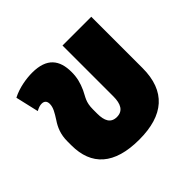

<svg xmlns="http://www.w3.org/2000/svg" viewBox="-136 -678 845 845"><g transform="rotate(-45 286.5 -256.0)"><path d="M285 15C437 15 518 -54 518 -198V-517H339V-200C339 -154 324 -125 286 -125C248 -125 235 -153 235 -197V-223C235 -270 250 -284 264 -314C278 -345 285 -372 285 -406C285 -481 251 -527 160 -527C126 -527 75 -520 33 -498L58 -390C73 -398 83 -401 93 -401C108 -401 118 -393 118 -375C118 -352 105 -332 88 -305C69 -277 56 -246 56 -204V-179C56 -54 130 15 285 15Z"/></g></svg>

Font: Noto Sans Thai UI SemCond Blk
Style: Regular
Weight: 900
Width: 4
Designer: Monotype Design Team
Foundry: Monotype Imaging Inc.
Version: Version 2.000